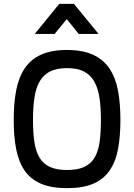

<svg xmlns="http://www.w3.org/2000/svg" viewBox="-20 -964 696 995"><path d="M327 -83Q381 -83 415.5 -98.5Q450 -114 469.5 -146Q489 -178 496 -227Q503 -276 503 -343Q503 -407 495.5 -457Q488 -507 468.5 -541.5Q449 -576 415 -593.5Q381 -611 327 -611Q273 -611 239 -593.5Q205 -576 185.5 -542Q166 -508 158.5 -458Q151 -408 151 -343Q151 -278 158 -229Q165 -180 184.5 -147.5Q204 -115 238.5 -99Q273 -83 327 -83ZM327 11Q247 11 193.5 -11.5Q140 -34 108.5 -79Q77 -124 64 -190Q51 -256 51 -343Q51 -429 64 -496.5Q77 -564 108.5 -610.5Q140 -657 193.5 -681Q247 -705 327 -705Q407 -705 460.5 -681Q514 -657 546 -610.5Q578 -564 591 -497Q604 -430 604 -343Q604 -254 591 -188Q578 -122 546 -77.5Q514 -33 461 -11Q408 11 327 11ZM287 -944H363L491 -788H388L326 -865L263 -788H160Z"/></svg>

Font: Panefresco 600wt
Style: Regular
Weight: 600
Designer: Campivisivi
Foundry: Campivisivi & Chank Co
Version: Version 1.001